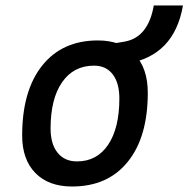

<svg xmlns="http://www.w3.org/2000/svg" viewBox="-20 -676 693 706"><path d="M245.1 9.8Q158.7 9.8 110.1 -39.8Q61.5 -89.4 61.5 -177.7Q61.5 -342.8 135.3 -435.1Q209 -527.3 339.8 -527.3Q426.3 -527.3 474.9 -476.6Q523.4 -425.8 523.4 -335Q523.4 -172.4 450 -81.3Q376.5 9.8 245.1 9.8ZM263.2 -82.5Q336.4 -82.5 377.7 -143.8Q418.9 -205.1 418.9 -314Q418.9 -370.6 394.5 -402.6Q370.1 -434.6 325.7 -434.6Q250.5 -434.6 208.3 -373.5Q166 -312.5 166 -203.6Q166 -146.5 191.7 -114.5Q217.3 -82.5 263.2 -82.5ZM416 -437 405.8 -517.6 435.5 -522.5Q481 -529.8 508.3 -563.7Q535.6 -597.7 545.4 -655.8H652.8Q636.7 -563 585 -509.5Q533.2 -456.1 445.8 -441.9Z"/></svg>

Font: Cascadia Code PL
Style: Italic
Weight: 400
Italic angle: -10°
Monospace: yes
Designer: Aaron Bell
Foundry: Saja Typeworks
Version: Version 2404.023